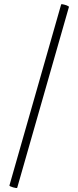

<svg xmlns="http://www.w3.org/2000/svg" viewBox="-20 -752 382 936"><path d="M64 163Q63 167 44 161.5Q25 156 26 152L278 -730Q279 -732 283 -731.5Q287 -731 293 -729.5Q299 -728 304.5 -726Q310 -724 313.5 -721.5Q317 -719 316 -718Z"/></svg>

Font: Cormorant SC
Style: Regular
Weight: 400
Designer: Christian Thalmann (Catharsis Fonts)
Version: Version 1.000;PS 002.000;hotconv 1.0.88;makeotf.lib2.5.64775